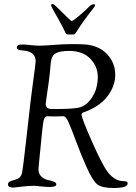

<svg xmlns="http://www.w3.org/2000/svg" viewBox="-20 -930 677 958"><path d="M235 -904Q235 -910 242 -910H244Q250 -910 291.5 -867.5Q333 -825 338 -825Q345 -825 392 -866Q401 -874 411.5 -884Q422 -894 426.5 -898.5Q431 -903 436.5 -906Q442 -909 447 -909Q454 -909 454 -904Q454 -900 452 -897Q436 -877 422.5 -859Q409 -841 400 -828.5Q391 -816 383.5 -805Q376 -794 372 -787.5Q368 -781 364 -775Q360 -769 358 -766Q356 -763 354 -761Q352 -759 350.5 -758.5Q349 -758 346 -758H320Q310 -758 306 -768Q293 -796 274.5 -829Q256 -862 245.5 -880.5Q235 -899 235 -904ZM20 -9Q20 -19 26.5 -23Q33 -27 47.5 -31Q62 -35 72 -40Q86 -48 90.5 -70.5Q95 -93 109 -217Q122 -337 133 -428Q136 -453 142.5 -502Q149 -551 153.5 -584.5Q158 -618 158 -624Q158 -673 96 -678Q64 -680 64 -690Q64 -701 70.5 -704.5Q77 -708 94 -708Q104 -708 133 -705Q162 -702 175 -702Q200 -702 248.5 -706Q297 -710 340 -710Q386 -710 407 -708Q475 -702 515 -659Q555 -616 555 -557Q555 -499 514.5 -447.5Q474 -396 396 -369Q387 -366 387 -358Q387 -341 438.5 -224.5Q490 -108 516 -74Q551 -26 598 -26Q617 -26 617 -15Q617 8 547 8Q488 8 465 -10.5Q442 -29 412 -96Q385 -156 358.5 -227.5Q332 -299 320 -324.5Q308 -350 296 -350Q293 -350 273 -349.5Q253 -349 250 -349Q242 -349 231 -349.5Q220 -350 215 -350Q204 -350 199 -333Q194 -316 189 -262L175 -121Q175 -118 173.5 -103Q172 -88 172 -86Q172 -63 186 -49.5Q200 -36 216.5 -32.5Q233 -29 247 -24Q261 -19 261 -10Q261 3 227 3Q211 3 183 0Q155 -3 152 -3Q123 -3 85.5 1.5Q48 6 47 6Q20 6 20 -9ZM208 -412Q208 -386 239 -386H253Q342 -386 373 -393Q407 -401 430 -431Q453 -461 460.5 -490.5Q468 -520 468 -546Q468 -598 430.5 -637Q393 -676 325 -676Q280 -676 258 -664Q236 -652 233 -614Q230 -570 223.5 -522.5Q217 -475 212.5 -446Q208 -417 208 -412Z"/></svg>

Font: OFL Sorts Mill Goudy TT
Style: Italic
Weight: 500
Italic angle: -6°
Version: Version 003.000